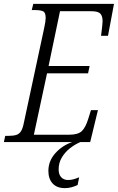

<svg xmlns="http://www.w3.org/2000/svg" viewBox="-39 -734 609 992"><path d="M-19 0 -12 -32H2Q28 -32 44 -36.5Q60 -41 69.5 -56Q79 -71 85 -103L189 -588Q197 -625 197 -641Q197 -669 184 -675.5Q171 -682 140 -682H125L133 -714H550L519 -549H483Q484 -557 486 -572.5Q488 -588 489.5 -603Q491 -618 491 -625Q491 -651 479.5 -663.5Q468 -676 433 -676H271L212 -393H424L416 -355H204L136 -38H319Q364 -38 383.5 -56.5Q403 -75 417 -120L431 -165H467L427 0ZM296 238Q255 238 233 214Q211 190 211 149Q211 98 246.5 58Q282 18 334 0H376Q348 12 322.5 32Q297 52 280.5 79.5Q264 107 264 141Q264 168 277.5 182Q291 196 312 196Q327 196 340 192.5Q353 189 370 182L362 222Q347 229 330.5 233.5Q314 238 296 238Z"/></svg>

Font: Noto Serif Condensed Light
Style: Italic
Weight: 300
Width: 3
Italic angle: -12°
Designer: Monotype Design Team
Foundry: Monotype Imaging Inc.
Version: Version 2.014; ttfautohint (v1.8.4.7-5d5b)